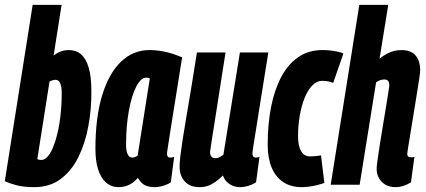

<svg xmlns="http://www.w3.org/2000/svg" viewBox="-33 -760 1751 790"><path d="M220.5 -740 187.6 -531.4Q203.3 -543.6 218.7 -548.8Q234.1 -554 250.1 -554Q280.3 -554 300.8 -536.2Q321.3 -518.4 332.1 -481.2Q342.9 -443.9 342.9 -385.2Q343.6 -312 330.7 -241.7Q317.8 -171.4 289.9 -114.4Q261.9 -57.4 217 -23.7Q172.1 10 108.1 10Q65.1 10 35.5 2.3Q5.9 -5.4 -13.2 -14.5L101.4 -740ZM194.9 -431.7Q190.3 -431.7 182.8 -429.5Q175.3 -427.4 170.6 -423.6L120.5 -105.2Q124.3 -103.3 128.8 -102.6Q133.2 -101.8 136.9 -101.8Q154.6 -101.8 169.8 -124.4Q184.9 -147 196.7 -186.4Q208.4 -225.7 214.7 -275Q221 -324.3 221 -378Q221 -400.4 215.3 -416Q209.6 -431.7 194.9 -431.7Z M601.8 10Q585.4 10 572.8 5.9Q560.2 1.9 551 -6.6Q541.8 -15.1 534.2 -28.1Q523.7 -15.8 511.6 -7.3Q499.4 1.2 485.6 5.6Q471.7 10 455.2 10Q425.3 10 403.8 -8.5Q382.2 -26.9 370.9 -62.2Q359.6 -97.5 359.6 -146.9Q359.6 -277.2 387.4 -368Q415.2 -458.8 465.2 -506.4Q515.2 -554 582.2 -554Q601.1 -554 619 -551.6Q636.8 -549.2 654 -545.1Q671.1 -541 686.6 -535.6Q702 -530.1 716.4 -524Q698.6 -412.9 687.1 -340.9Q675.5 -268.9 668.8 -226.8Q662 -184.6 659.1 -164.2Q656.1 -143.8 655.1 -137.3Q654.1 -130.7 654.1 -128.7Q654.1 -120.2 657 -116Q659.9 -111.7 668.1 -111.7Q671.9 -111.7 675.8 -112.3Q679.6 -112.9 683.7 -114.8L669.8 -9.8Q658 -1.6 639.6 4.2Q621.2 10 601.8 10ZM533.3 -119.7 583.4 -437Q579.9 -439.2 576.3 -439.8Q572.6 -440.4 567.9 -440.4Q546.6 -440.4 527.7 -403.9Q508.8 -367.4 497.3 -304.7Q485.7 -242 485.7 -164.3Q485.7 -138.1 492.5 -124.9Q499.3 -111.6 510.2 -111.6Q514.6 -111.6 518.7 -112.7Q522.7 -113.8 526.6 -115.5Q530.5 -117.2 533.3 -119.7Z M788.4 10Q748.1 10 727 -13.7Q706 -37.4 706 -73.8Q706 -91 709 -117.2Q712 -143.3 717.8 -181Q723.7 -218.7 732.3 -270.1Q741 -321.5 752.5 -389.5Q764 -457.4 777.3 -544H895Q884.5 -478 876.3 -425Q868 -371.9 861.4 -329.4Q854.8 -286.9 849.4 -252.7Q843.9 -218.5 839.4 -190Q834.9 -161.5 831.4 -135.8Q830.7 -124.9 835.9 -117.1Q841.1 -109.2 851.9 -109.2Q858.3 -109.2 863.5 -110.6Q868.6 -112 874.4 -115.5Q880.2 -119 886.2 -123.4L954.1 -544H1071.1Q1051.9 -425.4 1039.7 -349Q1027.5 -272.5 1020.6 -228.5Q1013.6 -184.4 1010.3 -164.2Q1007 -143.9 1006.4 -137.7Q1005.7 -131.5 1005.7 -129.2Q1005.7 -121.2 1008.7 -116.5Q1011.6 -111.7 1019 -111.7Q1021.9 -111.7 1026.2 -112.3Q1030.5 -112.9 1034.6 -114.8L1020.7 -10.5Q1008.9 -1.6 990.1 4.2Q971.2 10 954.7 10Q928.8 10 909.7 -3.7Q890.6 -17.3 884.4 -38.2Q867.6 -21.9 852.6 -11.2Q837.5 -0.5 822.1 4.7Q806.6 10 788.4 10Z M1208.4 10Q1163.8 10 1132.3 -10.8Q1100.8 -31.6 1084.6 -70.8Q1068.4 -110 1068.4 -165Q1068.4 -248.6 1082.3 -319.5Q1096.2 -390.4 1124.1 -443.1Q1152 -495.8 1194.3 -524.9Q1236.6 -554 1293.6 -554Q1311 -554 1326.2 -552.3Q1341.4 -550.6 1355 -547.7Q1368.6 -544.8 1380 -540L1338 -419Q1325 -424 1314.8 -425.7Q1304.6 -427.4 1292 -427.4Q1270 -427.4 1251.6 -408.2Q1233.2 -389 1220.2 -356.5Q1207.2 -324 1200.3 -283.6Q1193.4 -243.2 1193.4 -200.2Q1193.4 -175.2 1198.4 -156.5Q1203.4 -137.8 1214.2 -127.2Q1225 -116.6 1242.8 -116.6Q1250.8 -116.6 1258.7 -117.1Q1266.6 -117.6 1274 -118.7Q1281.4 -119.8 1287.8 -120.8L1301.6 -7.4Q1289.8 -3 1273.8 1.1Q1257.8 5.2 1241 7.6Q1224.2 10 1208.4 10Z M1642.5 -126.9Q1642.5 -119.4 1646.6 -116.1Q1650.7 -112.7 1658.4 -112.7Q1661.3 -112.7 1664.7 -113Q1668.1 -113.3 1672.2 -115.2L1658 -9.9Q1643.8 -0.7 1627.4 4.6Q1611 10 1593.9 10Q1569.9 10 1552.7 -0.1Q1535.4 -10.2 1526.1 -27.5Q1516.7 -44.7 1516.7 -65.1Q1516.7 -74.8 1520.5 -102.2Q1524.3 -129.5 1530.1 -167Q1535.8 -204.5 1542.8 -244.9Q1549.7 -285.4 1555.5 -321.2Q1561.2 -357 1565 -381.1Q1568.8 -405.3 1568.8 -409.9Q1568.8 -420.3 1564.2 -426.7Q1559.6 -433.1 1547.4 -433.1Q1543.3 -433.1 1537.2 -431.7Q1531 -430.3 1525.2 -427.6Q1519.4 -424.9 1514.3 -420.4L1446.8 0H1327.7L1445.4 -740H1564.5L1528.8 -519.1Q1545.4 -531.7 1560.2 -539.5Q1574.9 -547.3 1589.6 -550.7Q1604.3 -554 1619.8 -554Q1645.3 -554 1662.2 -544Q1679 -533.9 1687.5 -515.3Q1695.9 -496.6 1695.9 -469.6Q1695.9 -462.9 1692 -436.4Q1688 -409.8 1681.9 -372.1Q1675.8 -334.4 1669.2 -293.5Q1662.6 -252.5 1656.5 -215.9Q1650.4 -179.2 1646.5 -155Q1642.5 -130.7 1642.5 -126.9Z"/></svg>

Font: Georama
Style: Italic
Weight: 400
Width: 2
Italic angle: -9°
Designer: Jean-Baptiste Levee
Foundry: Production Type
Version: Version 1.000